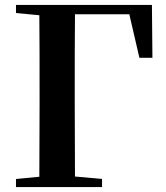

<svg xmlns="http://www.w3.org/2000/svg" viewBox="-20 -761 677 781"><path d="M45 -708 140 -699C141 -597 141 -496 141 -394V-337L140 -42L45 -33V0H395V-33L285 -43L284 -338V-394C284 -498 284 -601 285 -703H506L547 -526H600L598 -741H45Z"/></svg>

Font: Noto Serif SC
Style: Bold
Weight: 700
Designer: Ryoko NISHIZUKA 西塚涼子 (kana & ideographs); Frank Grießhammer (Latin, Greek & Cyrillic); Wenlong ZHANG 张文龙 (bopomofo); San
Foundry: Adobe
Version: Version 2.001;hotconv 1.1.0;makeotfexe 2.6.0